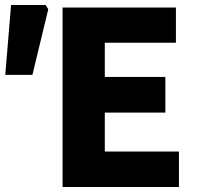

<svg xmlns="http://www.w3.org/2000/svg" viewBox="-20 -744 796 764"><path d="M229 -714H680V-574H397V-438H638V-296H397V-141H692V0H229ZM24 -724H162L172 -707L109 -446H1Z"/></svg>

Font: Nebula Sans Bold
Style: Regular
Weight: 700
Designer: Paul D. Hunt for Adobe (as Source Sans)
Foundry: Nebula Entertainment & Broadcasting LLC
Version: Version 1.010